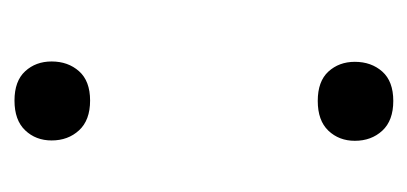

<svg xmlns="http://www.w3.org/2000/svg" viewBox="-173 -400 579 273"><g transform="rotate(90 116.5 -263.5)"><path d="M67.4 -47.4Q67.4 -70.8 81.3 -86.4Q95.2 -102.1 123 -102.1Q150.9 -102.1 165.3 -86.4Q179.7 -70.8 179.7 -47.4Q179.7 -24.9 165.3 -9.8Q150.9 5.4 123 5.4Q95.2 5.4 81.3 -9.8Q67.4 -24.9 67.4 -47.4ZM67.9 -478.5Q67.9 -502 81.8 -517.6Q95.7 -533.2 123.5 -533.2Q151.4 -533.2 165.8 -517.6Q180.2 -502 180.2 -478.5Q180.2 -456.1 165.8 -440.9Q151.4 -425.8 123.5 -425.8Q95.7 -425.8 81.8 -440.9Q67.9 -456.1 67.9 -478.5Z"/></g></svg>

Font: TypoPRO Roboto
Style: Regular
Weight: 400
Designer: Google
Version: Version 2.136; 2016